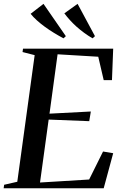

<svg xmlns="http://www.w3.org/2000/svg" viewBox="-36 -1002 651 1022"><path d="M-16.5 0 -14 -18.5 56 -34.5 148.5 -708.5 84 -725 86.5 -743H566.5L560 -575.5H516L487 -700L270.5 -713L227.5 -397L447.5 -408.5L439 -357L223 -365.5L177 -30.5L438.5 -46.5L512.5 -195.5L566.5 -186.5L516 0ZM469.5 -809.5 456.5 -798Q433.5 -811.5 412 -827.2Q390.5 -843 371.2 -860.2Q352 -877.5 335.8 -895.5Q319.5 -913.5 306.5 -931L377 -981.5ZM314.5 -809.5 302 -798Q276.5 -811.5 251.2 -827Q226 -842.5 203 -859.2Q180 -876 160.5 -893.5Q141 -911 127 -928.5L195.5 -981.5Z"/></svg>

Font: Merriweather 144pt Medium
Style: Italic
Weight: 500
Italic angle: -7.8°
Version: Version 2.101